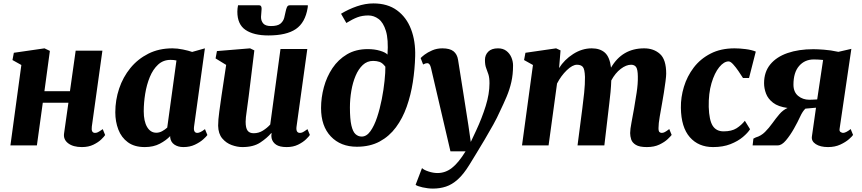

<svg xmlns="http://www.w3.org/2000/svg" viewBox="-20 -851 5046 1124"><path d="M517.5 -110Q512.5 -73 536.5 -73Q545 -73 553.5 -77.2Q562 -81.5 581.5 -95L595.5 -60.5Q590.5 -52 573 -35Q555.5 -18 526.8 -4Q498 10 459.5 10Q408 10 379 -12.2Q350 -34.5 355 -69.5L380.5 -249.5H230.5L196 0H41L105 -470.5L53 -499.5L61 -542L240.5 -568L272 -553L240 -317H389.5L423 -554.5H579.5Z M1116 -110Q1113.5 -90 1118.8 -81.5Q1124 -73 1135 -73Q1142 -73 1152.5 -77.5Q1163 -82 1180 -95L1194 -60.5Q1188.5 -52 1169.5 -35Q1150.5 -18 1121 -4Q1091.5 10 1053.5 10Q1022 10 1000.5 -4.8Q979 -19.5 976 -48.5L976.5 -54.5Q953 -29.5 915.8 -9.8Q878.5 10 827.5 10Q767 10 728.8 -18Q690.5 -46 672.8 -92.5Q655 -139 655 -193.5Q655 -265.5 677.5 -332.5Q700 -399.5 743.2 -452.5Q786.5 -505.5 848.5 -536.8Q910.5 -568 989.5 -568Q1018.5 -568 1051 -561.2Q1083.5 -554.5 1105 -547L1179.5 -568ZM1013 -497Q997 -500.5 978.5 -500.5Q935.5 -500.5 905.5 -472.8Q875.5 -445 857 -400Q838.5 -355 830 -302.2Q821.5 -249.5 821.5 -199.5Q821.5 -141 841.2 -107.5Q861 -74 895 -74Q912.5 -74 928.8 -82.8Q945 -91.5 959 -104Z M1399 10Q1369 10 1336.5 -1.8Q1304 -13.5 1281 -40.8Q1258 -68 1257 -115Q1257 -149.5 1263.8 -198Q1270.5 -246.5 1277 -292L1304 -471L1242 -509L1250 -552L1444 -568L1469 -556L1436 -288Q1431 -244.5 1424.5 -202.2Q1418 -160 1418 -138Q1418 -102 1429.2 -86.5Q1440.5 -71 1465 -71Q1494.5 -71 1519.2 -86.5Q1544 -102 1562 -122L1622 -564H1779L1716 -110Q1711 -73 1736 -73Q1744.5 -73 1753 -77.2Q1761.5 -81.5 1780 -95L1794 -61Q1789 -52.5 1771.5 -35.5Q1754 -18.5 1725.2 -4.2Q1696.5 10 1658 10Q1617.5 10 1596.5 -4Q1575.5 -18 1570 -42Q1567 -55 1570 -71L1568 -72Q1543.5 -43 1503.5 -16.5Q1463.5 10 1399 10ZM1498 -820Q1511.5 -820 1511.5 -799.5Q1511.5 -788 1509.8 -775.5Q1508 -763 1508 -751.5Q1508 -728.5 1521.2 -713.5Q1534.5 -698.5 1566 -698.5Q1605 -698.5 1621.8 -712.5Q1638.5 -726.5 1643.8 -746.8Q1649 -767 1652.5 -785Q1655 -798 1659.8 -809Q1664.5 -820 1675.5 -820H1782Q1782 -816.5 1782 -813Q1782 -809.5 1781 -805Q1767 -718.5 1712 -681Q1657 -643.5 1551 -643.5Q1465 -643.5 1417.2 -676Q1369.5 -708.5 1369.5 -782.5Q1369.5 -791.5 1370.5 -801Q1371.5 -810.5 1373.5 -820Z M2410.5 -522Q2408.5 -446 2396.8 -370.2Q2385 -294.5 2361 -226.5Q2337 -158.5 2298 -105.8Q2259 -53 2202.5 -22.5Q2146 8 2069 8Q1974 8 1916.8 -52.2Q1859.5 -112.5 1859.5 -218.5Q1859.5 -279.5 1876 -340.5Q1892.5 -401.5 1926.2 -452Q1960 -502.5 2011.5 -533Q2063 -563.5 2133 -563.5Q2172.5 -563.5 2204.5 -554Q2236.5 -544.5 2248.5 -531.5Q2254.5 -620 2239.2 -669.8Q2224 -719.5 2196.2 -740Q2168.5 -760.5 2136.5 -760.5Q2101 -760.5 2072.5 -749.8Q2044 -739 2007.5 -716.5L1976.5 -770.5Q2020 -797 2069.2 -814Q2118.5 -831 2166 -831Q2249 -831 2304.2 -790.5Q2359.5 -750 2386.2 -680.2Q2413 -610.5 2410.5 -522ZM2028.5 -222Q2028.5 -154 2037 -117Q2045.5 -80 2061.2 -65.8Q2077 -51.5 2097.5 -51.5Q2126 -51.5 2148.5 -83Q2171 -114.5 2187.5 -164.2Q2204 -214 2215 -270.2Q2226 -326.5 2231.2 -377.5Q2236.5 -428.5 2236 -460.5Q2219 -483 2201.8 -488.8Q2184.5 -494.5 2164.5 -494.5Q2129.5 -494.5 2104 -470.8Q2078.5 -447 2061.8 -407.5Q2045 -368 2036.8 -319.5Q2028.5 -271 2028.5 -222Z M2503 -453.5Q2496.5 -481 2482 -481Q2470 -481 2457 -473.5L2442.5 -511Q2447.5 -517 2465.2 -530.8Q2483 -544.5 2510.2 -556.2Q2537.5 -568 2569.5 -568Q2613.5 -568 2635 -550.8Q2656.5 -533.5 2661.5 -501Q2677 -404.5 2692 -308.8Q2707 -213 2722 -117.5L2736 -20L2767.5 -87Q2801.5 -160 2823.5 -230.8Q2845.5 -301.5 2845.5 -363Q2845.5 -397 2839 -416.2Q2832.5 -435.5 2825.8 -453.2Q2819 -471 2819 -500.5Q2819 -529 2838.2 -548.5Q2857.5 -568 2895.5 -568Q2925 -568 2944.5 -553Q2964 -538 2973.8 -514.8Q2983.5 -491.5 2983.5 -467.5Q2983.5 -415 2973.5 -371Q2963.5 -327 2945.8 -285Q2928 -243 2905 -195.5Q2891 -163.5 2867.5 -121Q2844 -78.5 2817.5 -34Q2791 10.5 2767.2 49.5Q2743.5 88.5 2728 113.5Q2694 169 2660.2 199.2Q2626.5 229.5 2591 241.2Q2555.5 253 2514.5 253Q2485 253 2453.5 245.8Q2422 238.5 2413 231L2450.5 133Q2461.5 144 2489 153Q2516.5 162 2541 162Q2587 162 2625.2 132.5Q2663.5 103 2705.5 35H2617Z M3261.5 -556 3253 -452.5Q3283.5 -501.5 3335.5 -534.8Q3387.5 -568 3444 -568Q3492.5 -568 3521 -542.8Q3549.5 -517.5 3557 -455Q3622.5 -568 3751 -568Q3807 -568 3843.5 -535.2Q3880 -502.5 3880 -420Q3880 -405.5 3876 -374.5Q3872 -343.5 3866.5 -308.8Q3861 -274 3856 -247Q3849.5 -209.5 3842.2 -168.5Q3835 -127.5 3835 -100.5Q3835 -82.5 3840.8 -77.8Q3846.5 -73 3854 -73Q3862.5 -73 3871.8 -77.8Q3881 -82.5 3898 -95.5L3912 -61Q3906.5 -53.5 3888.8 -36.5Q3871 -19.5 3840.5 -4.8Q3810 10 3766.5 10Q3723.5 10 3702.5 -2.8Q3681.5 -15.5 3675.2 -34.5Q3669 -53.5 3669 -72Q3669 -94 3677 -134.8Q3685 -175.5 3692 -216.5Q3699 -256.5 3707 -308.8Q3715 -361 3714 -403.5Q3713.5 -444.5 3704 -458.2Q3694.5 -472 3674.5 -472Q3646 -472 3614 -447.8Q3582 -423.5 3558.5 -380Q3557.5 -348 3554.2 -312.5Q3551 -277 3547 -247L3518 0H3361L3389 -216Q3394.5 -257 3399.8 -307.8Q3405 -358.5 3404.5 -400.5Q3403 -446.5 3392 -459.2Q3381 -472 3357.5 -472Q3331.5 -472 3298 -439.8Q3264.5 -407.5 3241 -362L3191.5 0H3036L3100 -470.5L3048 -499.5L3056 -542L3235.5 -568Z M4329.5 -394.5Q4318.5 -412 4303 -434.8Q4287.5 -457.5 4272 -474.5Q4256.5 -491.5 4245.5 -491.5Q4218 -491.5 4190.5 -457.8Q4163 -424 4145.2 -364Q4127.5 -304 4129 -225Q4131.5 -147.5 4152.2 -114.8Q4173 -82 4216 -82Q4263.5 -82 4292 -100.2Q4320.5 -118.5 4340.5 -144L4371 -94.5Q4358 -73.5 4329 -49Q4300 -24.5 4256.2 -7.2Q4212.5 10 4154.5 10Q4069 10 4018.2 -48Q3967.5 -106 3966 -219.5Q3965 -281.5 3983.8 -343Q4002.5 -404.5 4041.2 -455.5Q4080 -506.5 4139.8 -537.2Q4199.5 -568 4280 -568Q4310 -568 4345.2 -563.5Q4380.5 -559 4404.5 -549L4365 -394.5Z M4960 -95.5 4974 -61Q4969.5 -53.5 4950 -36.2Q4930.5 -19 4899.2 -4.5Q4868 10 4827.5 10Q4782.5 10 4755.8 -7.2Q4729 -24.5 4733 -52L4757 -220.5Q4745.5 -219 4726 -217.8Q4706.5 -216.5 4695 -215Q4678.5 -199.5 4664.5 -168.8Q4650.5 -138 4628 -98Q4606 -59 4581.2 -29.5Q4556.5 0 4533.5 0H4386L4390.5 -39.5L4404.5 -46.5Q4435.5 -55.5 4458.5 -78.5Q4481.5 -101.5 4501.5 -129.5Q4521.5 -157.5 4542.5 -182.2Q4563.5 -207 4590.5 -219Q4535.5 -226.5 4505.8 -249.5Q4476 -272.5 4464.5 -303Q4453 -333.5 4453 -364Q4453 -429.5 4489.2 -473.8Q4525.5 -518 4590.5 -540.5Q4655.5 -563 4741.5 -563Q4763.5 -563 4802.8 -560.2Q4842 -557.5 4888 -547.5L4964 -565L4895 -96Q4893 -82.5 4901.5 -77.8Q4910 -73 4915 -73Q4931.5 -73 4960 -95.5ZM4764 -269 4798.5 -500Q4790.5 -501.5 4771.2 -502.2Q4752 -503 4744.5 -503Q4691 -503 4658 -464.8Q4625 -426.5 4625 -355.5Q4625 -312.5 4652.2 -289.8Q4679.5 -267 4718.5 -267Q4725.5 -267 4741.2 -267.8Q4757 -268.5 4764 -269Z"/></svg>

Font: Merriweather Black
Style: Italic
Weight: 900
Italic angle: -7.8°
Designer: Eben Sorkin
Foundry: Eben Sorkin
Version: Version 2.200;gftools[0.9.31]